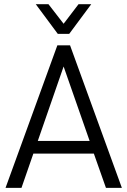

<svg xmlns="http://www.w3.org/2000/svg" viewBox="-20 -910 616 930"><path d="M434.6 -166H141.6L84 0H6.8L257.8 -690.4H319.3L570.3 0H493.2ZM414.1 -227.5 288.1 -587.9 163.1 -227.5ZM153.3 -889.6H214.8L288.1 -794.9L360.4 -889.6H421.9L315.4 -746.1H259.8Z"/></svg>

Font: Dinish
Style: Regular
Weight: 400
Designer: Bert Driehuis
Foundry: Playbeing
Version: Version 3.006; git-39231f3c-release